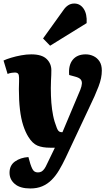

<svg xmlns="http://www.w3.org/2000/svg" viewBox="-25 -837 631 1088"><path d="M347 57Q329 95 310 127Q291 159 267.5 182.5Q244 206 214.5 218.5Q185 231 147 231Q89 231 59 205.5Q29 180 29 142Q29 100 60 78Q91 56 136 53L147 92Q153 110 158.5 120.5Q164 131 171.5 135.5Q179 140 190 140Q202 140 210.5 135Q219 130 226.5 119.5Q234 109 241 93L286 0H259Q215 0 187 -12Q159 -24 136 -61Q119 -88 106.5 -126.5Q94 -165 88 -216.5Q82 -268 82 -332Q82 -343 82.5 -353.5Q83 -364 83 -375Q83 -386 83 -396Q83 -413 77.5 -419.5Q72 -426 59 -426Q53 -426 41.5 -424.5Q30 -423 18 -418L-5 -494Q12 -502 38.5 -510Q65 -518 95 -523.5Q125 -529 152 -529Q212 -529 239 -503Q266 -477 266 -439Q266 -426 265.5 -412Q265 -398 264 -380.5Q263 -363 263 -338Q263 -293 266 -255Q269 -217 276 -182Q283 -147 297 -112Q301 -102 305 -97Q309 -92 314 -90Q319 -88 324 -88H329L430 -328Q438 -348 439 -363Q440 -378 431.5 -387.5Q423 -397 400 -403L367 -412Q362 -467 387 -498Q412 -529 461 -529Q484 -529 505 -519Q526 -509 539 -489Q552 -469 552 -437Q552 -416 547.5 -394Q543 -372 533.5 -347Q524 -322 511 -292.5Q498 -263 480 -226ZM336 -782Q347 -798 362 -807.5Q377 -817 396 -817Q429 -817 449 -787.5Q469 -758 466 -706L259 -578L219 -619Z"/></svg>

Font: Literata ExtraBold
Style: Italic
Weight: 800
Italic angle: -2°
Designer: Latin by Veronika Burian and Jose Scaglione. Greek by Irene Vlachou. Cyrillic by Vera Evstafieva
Foundry: TypeTogether
Version: Version 3.002